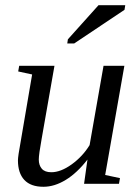

<svg xmlns="http://www.w3.org/2000/svg" viewBox="-20 -715 540 747"><path d="M130.9 -94.2Q130.9 -72.3 142.6 -58.6Q154.3 -44.9 179.7 -44.9Q216.3 -44.9 258.8 -75.4Q301.3 -106 328.6 -150.4L382.8 -459H463.9L389.2 -34.2L446.8 -22L442.9 0H307.1L320.3 -94.2Q279.8 -42 235.8 -15.1Q191.9 11.7 148.9 11.7Q99.6 11.7 74.7 -14.9Q49.8 -41.5 49.8 -91.3Q49.8 -98.6 52.5 -117.4Q55.2 -136.2 105 -425.3L50.8 -437L54.7 -459H191.9L142.1 -175.3Q130.9 -113.8 130.9 -94.2ZM241.7 -545.9 244.1 -562 363.3 -694.8H467.3L464.4 -676.8L268.6 -545.9Z"/></svg>

Font: Tinos
Style: Italic
Weight: 400
Italic angle: -16.333°
Designer: Steve Matteson
Foundry: Monotype Imaging Inc.
Version: Version 1.32